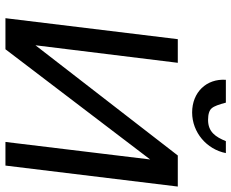

<svg xmlns="http://www.w3.org/2000/svg" viewBox="-94 -776 870 723"><g transform="rotate(90 341.5 -415.0)"><path d="M166 0 581 -545 515 0H604L683 -649H566L151 -113L217 -649H128L49 0ZM432 -763C410 -763 395 -768 388 -777C380 -786 374 -804 367 -830H281C276 -757 328 -703 404 -703C479 -703 543 -758 557 -830H512C496 -791 477 -763 432 -763Z"/></g></svg>

Font: Gamestation Display
Style: Italic
Weight: 400
Designer: Jonas Hecksher
Foundry: Jonas Hecksher, Playtypeª, e-types AS
Version: Version 1.003